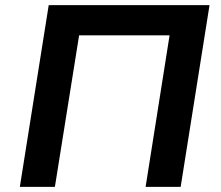

<svg xmlns="http://www.w3.org/2000/svg" viewBox="-20 -725 858 745"><path d="M57 0 169 -705H793L681 0H545L638 -588H287L193 0Z"/></svg>

Font: Nunito Sans 7pt
Style: Bold Italic
Weight: 700
Italic angle: -9°
Version: Version 3.101;gftools[0.9.27]